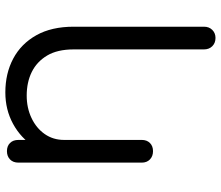

<svg xmlns="http://www.w3.org/2000/svg" viewBox="-74 -519 827 719"><g transform="rotate(-90 339.5 -159.5)"><path d="M557 234Q538 234 526 222Q514 210 514 191V-297Q514 -358 491 -396.5Q468 -435 429.5 -454Q391 -473 341 -473Q295 -473 257 -455Q219 -437 197 -405.5Q175 -374 175 -333H118Q119 -396 150.5 -445.5Q182 -495 235 -524Q288 -553 353 -553Q424 -553 479.5 -523.5Q535 -494 567 -437Q599 -380 599 -297V191Q599 210 587 222Q575 234 557 234ZM133 0Q114 0 102 -11.5Q90 -23 90 -42V-504Q90 -524 102 -535.5Q114 -547 133 -547Q152 -547 163.5 -535.5Q175 -524 175 -504V-42Q175 -23 163.5 -11.5Q152 0 133 0Z"/></g></svg>

Font: Comfortaa Medium
Style: Regular
Weight: 500
Designer: Johan Aakerlund
Foundry: Johan Aakerlund
Version: Version 3.104; ttfautohint (v1.8.1.43-b0c9)